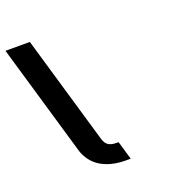

<svg xmlns="http://www.w3.org/2000/svg" viewBox="-309 -777 855 888"><g transform="rotate(-20 118.5 -333.5)"><path d="M-68.2 -667H-188.2L-27.7 -118C-22.2 -99.3 -13.1 -81.8 -0.4 -65.5C35.8 -18.8 97.1 0 159.3 0H185.6L159 -91H150.2C109.3 -91 95.9 -105.7 86.8 -137Z"/></g></svg>

Font: Din Kursivschrift
Style: BreitLeft
Weight: 400
Version: Version 1.089